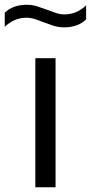

<svg xmlns="http://www.w3.org/2000/svg" viewBox="-61 -787 382 807"><path d="M87.5 0V-542.5H172.5V0ZM208.5 -672Q185 -672 163.5 -679Q142 -686 122 -693.5Q103.5 -701 85.8 -706.8Q68 -712.5 50 -712.5Q-1 -712.5 -41 -674.5V-733.5Q-6.5 -767 51.5 -767Q75 -767 96.5 -760Q118 -753 138 -745.5Q156.5 -738.5 174.2 -732.5Q192 -726.5 210 -726.5Q261 -726.5 301 -764.5V-705.5Q266.5 -672 208.5 -672Z"/></svg>

Font: Encode Sans Expanded Expanded
Style: Regular
Weight: 400
Width: 7
Designer: Multiple Designers
Foundry: Impallari Type
Version: Version 3.000; ttfautohint (v1.8.3) -l 8 -r 50 -G 200 -x 14 